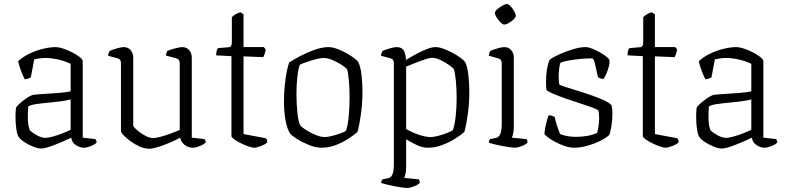

<svg xmlns="http://www.w3.org/2000/svg" viewBox="-20 -734 3914 954"><path d="M184 4Q168 4 144.5 -5.5Q121 -15 101 -28Q81 -41 74 -52Q66 -61 61.5 -90Q57 -119 57 -152Q57 -164 57.5 -175Q58 -186 59 -196Q59 -202 75 -217Q91 -232 111.5 -246Q132 -260 146 -263Q154 -264 172.5 -265.5Q191 -267 210 -268Q237 -270 268.5 -272Q300 -274 331 -280V-417Q299 -432 266 -439Q233 -446 205 -446Q190 -446 176.5 -444Q163 -442 150 -439L133 -349Q129 -347 121 -344Q113 -341 103 -340Q96 -353 86 -378Q76 -403 70 -430Q94 -452 126.5 -467.5Q159 -483 193.5 -491.5Q228 -500 258 -500Q271 -500 293 -493Q315 -486 337.5 -474.5Q360 -463 375.5 -451Q391 -439 391 -429V-50L454 -43Q456 -41 458 -36.5Q460 -32 460 -26Q452 -16 431 -8Q410 0 397 0Q377 0 357 -13Q337 -26 334 -50Q291 -29 247.5 -12.5Q204 4 184 4ZM206 -49Q219 -49 242.5 -55.5Q266 -62 290.5 -71.5Q315 -81 331 -89V-240Q308 -234 281 -230.5Q254 -227 222 -224Q189 -221 161 -217Q133 -213 120 -205Q118 -175 118.5 -142Q119 -109 128 -87Q141 -74 164 -61.5Q187 -49 206 -49Z M722 5Q699 5 675 -5.5Q651 -16 629.5 -31.5Q608 -47 594.5 -61.5Q581 -76 581 -84V-421Q581 -439 565 -444L517 -457Q518 -465 520.5 -471.5Q523 -478 525 -481Q538 -487 560.5 -493.5Q583 -500 594 -500Q616 -500 629 -485Q642 -470 642 -447V-108Q650 -96 667.5 -82Q685 -68 705 -58Q725 -48 741 -48Q754 -48 778.5 -54.5Q803 -61 828.5 -70.5Q854 -80 873 -88V-421Q873 -439 856 -444L805 -458Q805 -466 807.5 -472Q810 -478 811 -481Q825 -487 849.5 -493.5Q874 -500 885 -500Q907 -500 920 -485Q933 -470 933 -447V-50L996 -43Q998 -41 1000 -36.5Q1002 -32 1002 -26Q993 -16 972 -8Q951 0 938 0Q915 0 897 -14.5Q879 -29 875 -50Q854 -38 824.5 -25.5Q795 -13 767 -4Q739 5 722 5Z M1243 0Q1233 0 1214.5 -6.5Q1196 -13 1176.5 -22.5Q1157 -32 1143.5 -42Q1130 -52 1130 -58V-455L1054 -459Q1054 -475 1057.5 -484Q1061 -493 1064 -495L1112 -499Q1124 -499 1128 -505.5Q1132 -512 1132 -525V-649Q1139 -656 1151.5 -663.5Q1164 -671 1175 -673L1190 -663V-500H1291L1300 -489Q1299 -477 1295 -466Q1291 -455 1288 -450L1190 -454V-68L1301 -47Q1308 -41 1308 -27Q1299 -17 1276.5 -8.5Q1254 0 1243 0Z M1578 0Q1549 0 1516.5 -13Q1484 -26 1457.5 -42.5Q1431 -59 1422 -70Q1406 -94 1398.5 -137Q1391 -180 1391 -228Q1391 -286 1398.5 -339.5Q1406 -393 1417 -424Q1437 -437 1471 -455Q1505 -473 1543 -486.5Q1581 -500 1613 -500Q1635 -500 1666 -487Q1697 -474 1723.5 -456.5Q1750 -439 1760 -426Q1772 -402 1776.5 -360Q1781 -318 1781 -279Q1781 -222 1773.5 -167.5Q1766 -113 1756 -78Q1739 -63 1710.5 -44.5Q1682 -26 1648 -13Q1614 0 1578 0ZM1594 -53Q1607 -53 1629.5 -58.5Q1652 -64 1672 -71.5Q1692 -79 1699 -84Q1708 -108 1712.5 -154Q1717 -200 1717 -247Q1717 -293 1713.5 -333.5Q1710 -374 1704 -391Q1697 -399 1677 -412Q1657 -425 1632.5 -435.5Q1608 -446 1588 -446Q1574 -446 1550.5 -440Q1527 -434 1504 -426Q1481 -418 1470 -413Q1462 -393 1457.5 -352Q1453 -311 1453 -268Q1453 -216 1458 -171Q1463 -126 1472 -111Q1480 -101 1501.5 -87.5Q1523 -74 1548.5 -63.5Q1574 -53 1594 -53Z M2003 200Q1993 200 1967.5 196Q1942 192 1915 186Q1888 180 1874 175Q1874 169 1876 164Q1878 159 1881 157L1906 152Q1922 150 1929.5 133.5Q1937 117 1937 82V-421Q1937 -439 1921 -444L1873 -457Q1874 -465 1876.5 -471.5Q1879 -478 1881 -481Q1894 -487 1916.5 -493.5Q1939 -500 1950 -500Q1976 -500 1986 -483.5Q1996 -467 1997 -436Q2021 -451 2048 -465.5Q2075 -480 2100.5 -490Q2126 -500 2144 -500Q2165 -500 2196 -487Q2227 -474 2254 -456.5Q2281 -439 2291 -426Q2303 -402 2307.5 -360Q2312 -318 2312 -279Q2312 -222 2304.5 -167.5Q2297 -113 2287 -78Q2270 -63 2240.5 -44.5Q2211 -26 2176 -13Q2141 0 2105 0Q2079 0 2049.5 -14Q2020 -28 1998 -42V95Q1998 117 1994.5 131Q1991 145 1988 150L2061 157Q2062 159 2064 163.5Q2066 168 2066 174Q2058 184 2037 192Q2016 200 2003 200ZM2121 -53Q2134 -53 2157.5 -59Q2181 -65 2202 -73.5Q2223 -82 2230 -87Q2239 -110 2244 -155.5Q2249 -201 2249 -247Q2249 -293 2245 -333.5Q2241 -374 2235 -391Q2228 -399 2209 -412.5Q2190 -426 2167 -436.5Q2144 -447 2126 -447Q2116 -447 2092 -439Q2068 -431 2041.5 -420.5Q2015 -410 1998 -403V-93Q2025 -77 2059.5 -65Q2094 -53 2121 -53Z M2538 0Q2529 0 2503 -4Q2477 -8 2450 -14Q2423 -20 2409 -25Q2409 -31 2411 -36Q2413 -41 2416 -43L2441 -48Q2457 -50 2465 -66.5Q2473 -83 2473 -118V-421Q2473 -439 2456 -444L2409 -457Q2409 -465 2411.5 -471.5Q2414 -478 2416 -481Q2429 -487 2451.5 -493.5Q2474 -500 2485 -500Q2507 -500 2520 -485Q2533 -470 2533 -447V-105Q2533 -83 2529.5 -69Q2526 -55 2523 -50L2596 -43Q2598 -41 2599.5 -36.5Q2601 -32 2601 -26Q2593 -16 2572 -8Q2551 0 2538 0ZM2485 -612Q2478 -612 2467 -623Q2456 -634 2447.5 -647.5Q2439 -661 2439 -670Q2439 -678 2450.5 -688Q2462 -698 2476.5 -706Q2491 -714 2500 -714Q2507 -714 2517.5 -702.5Q2528 -691 2535.5 -677.5Q2543 -664 2543 -655Q2543 -648 2532.5 -638Q2522 -628 2508.5 -620Q2495 -612 2485 -612Z M2833 0Q2810 0 2785.5 -8.5Q2761 -17 2738.5 -29Q2716 -41 2701.5 -52.5Q2687 -64 2685 -69Q2687 -93 2693.5 -119.5Q2700 -146 2706 -161Q2717 -161 2724.5 -158Q2732 -155 2736 -153Q2739 -137 2747 -112Q2755 -87 2763 -68Q2798 -54 2841 -54Q2868 -54 2896 -58.5Q2924 -63 2947 -74Q2951 -86 2954 -107Q2957 -128 2957 -149Q2957 -172 2953 -185Q2951 -189 2926 -198.5Q2901 -208 2865 -219.5Q2829 -231 2792 -244Q2755 -257 2728 -268.5Q2701 -280 2695 -288Q2693 -309 2693 -329Q2693 -362 2698 -391Q2703 -420 2711 -437Q2726 -449 2758 -463.5Q2790 -478 2826 -489Q2862 -500 2890 -500Q2903 -500 2922 -492.5Q2941 -485 2960.5 -474Q2980 -463 2993.5 -452Q3007 -441 3008 -435Q3010 -422 3005 -403Q3000 -384 2992.5 -367Q2985 -350 2979 -342Q2970 -342 2962 -345Q2954 -348 2951 -351Q2942 -388 2936.5 -416Q2931 -444 2921 -444Q2899 -444 2868.5 -441.5Q2838 -439 2809 -434Q2780 -429 2764 -422Q2760 -407 2758 -389Q2756 -371 2756 -353Q2756 -332 2759 -314Q2762 -311 2786 -303Q2810 -295 2845 -284.5Q2880 -274 2916 -261.5Q2952 -249 2980.5 -236Q3009 -223 3019 -210Q3023 -194 3023 -169Q3023 -138 3017.5 -105.5Q3012 -73 3007 -63Q2992 -49 2963 -34.5Q2934 -20 2899 -10Q2864 0 2833 0Z M3287 0Q3277 0 3258.5 -6.5Q3240 -13 3220.5 -22.5Q3201 -32 3187.5 -42Q3174 -52 3174 -58V-455L3098 -459Q3098 -475 3101.5 -484Q3105 -493 3108 -495L3156 -499Q3168 -499 3172 -505.5Q3176 -512 3176 -525V-649Q3183 -656 3195.5 -663.5Q3208 -671 3219 -673L3234 -663V-500H3335L3344 -489Q3343 -477 3339 -466Q3335 -455 3332 -450L3234 -454V-68L3345 -47Q3352 -41 3352 -27Q3343 -17 3320.5 -8.5Q3298 0 3287 0Z M3566 4Q3550 4 3526.5 -5.5Q3503 -15 3483 -28Q3463 -41 3456 -52Q3448 -61 3443.5 -90Q3439 -119 3439 -152Q3439 -164 3439.5 -175Q3440 -186 3441 -196Q3441 -202 3457 -217Q3473 -232 3493.5 -246Q3514 -260 3528 -263Q3536 -264 3554.5 -265.5Q3573 -267 3592 -268Q3619 -270 3650.5 -272Q3682 -274 3713 -280V-417Q3681 -432 3648 -439Q3615 -446 3587 -446Q3572 -446 3558.5 -444Q3545 -442 3532 -439L3515 -349Q3511 -347 3503 -344Q3495 -341 3485 -340Q3478 -353 3468 -378Q3458 -403 3452 -430Q3476 -452 3508.5 -467.5Q3541 -483 3575.5 -491.5Q3610 -500 3640 -500Q3653 -500 3675 -493Q3697 -486 3719.5 -474.5Q3742 -463 3757.5 -451Q3773 -439 3773 -429V-50L3836 -43Q3838 -41 3840 -36.5Q3842 -32 3842 -26Q3834 -16 3813 -8Q3792 0 3779 0Q3759 0 3739 -13Q3719 -26 3716 -50Q3673 -29 3629.5 -12.5Q3586 4 3566 4ZM3588 -49Q3601 -49 3624.5 -55.5Q3648 -62 3672.5 -71.5Q3697 -81 3713 -89V-240Q3690 -234 3663 -230.5Q3636 -227 3604 -224Q3571 -221 3543 -217Q3515 -213 3502 -205Q3500 -175 3500.5 -142Q3501 -109 3510 -87Q3523 -74 3546 -61.5Q3569 -49 3588 -49Z"/></svg>

Font: Texturina 72pt ExtraLight
Style: Regular
Weight: 200
Designer: Guillermo Torres Carreño
Foundry: Omnibus-Type
Version: Version 1.002; ttfautohint (v1.8.3)